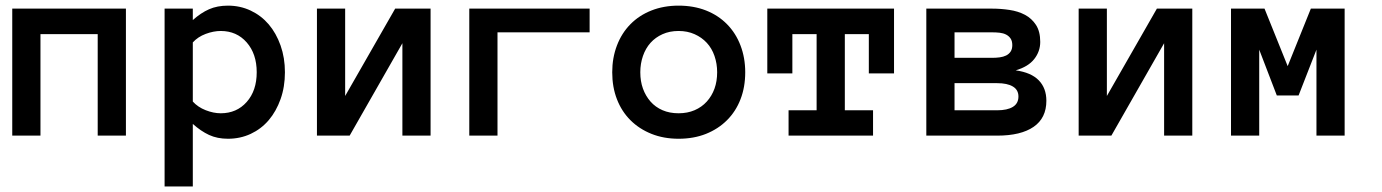

<svg xmlns="http://www.w3.org/2000/svg" viewBox="-20 -486 4953 688"><path d="M431.2 0H330.1V-363.8H125V0H23.9V-455.1H431.2Z M569.8 -455.1H670.9V-414.1Q699.7 -439.9 729.2 -452.9Q758.8 -465.8 796.9 -465.8Q840.8 -465.8 878.4 -448Q916 -430.2 942.9 -398.7Q969.7 -367.2 985.4 -323Q1001 -278.8 1001 -227.1Q1001 -174.8 985.4 -130.9Q969.7 -86.9 942.9 -55.4Q916 -23.9 878.4 -6.3Q840.8 11.2 796.9 11.2Q758.8 11.2 729.2 -2.4Q699.7 -16.1 670.9 -42V182.1H569.8ZM670.9 -122.1Q689 -102.1 717 -91.1Q745.1 -80.1 771 -80.1Q828.1 -80.1 864 -120.6Q899.9 -161.1 899.9 -227.1Q899.9 -293 864 -334Q828.1 -375 771 -375Q745.1 -375 717 -364.5Q689 -354 670.9 -334Z M1115.7 -455.1H1216.8V-142.1L1396 -455.1H1522.9V0H1421.9V-331.1L1232.9 0H1115.7Z M1661.6 -455.1H2092.8V-370.1H1762.7V0H1661.6Z M2650.4 -227.1Q2650.4 -173.8 2633.5 -130.4Q2616.7 -86.9 2585.2 -55.4Q2553.7 -23.9 2509.8 -6.3Q2465.8 11.2 2411.6 11.2Q2358.4 11.2 2314.5 -6.3Q2270.5 -23.9 2239 -55.4Q2207.5 -86.9 2190.7 -130.4Q2173.8 -173.8 2173.8 -227.1Q2173.8 -278.8 2190.7 -323Q2207.5 -367.2 2239 -399.2Q2270.5 -431.2 2314.5 -448.5Q2358.4 -465.8 2411.6 -465.8Q2465.8 -465.8 2509.8 -448.5Q2553.7 -431.2 2585.2 -399.2Q2616.7 -367.2 2633.5 -323Q2650.4 -278.8 2650.4 -227.1ZM2549.8 -227.1Q2549.8 -257.8 2540.3 -285.4Q2530.8 -313 2512.7 -332.5Q2494.6 -352.1 2469 -363.5Q2443.4 -375 2411.6 -375Q2379.4 -375 2354 -363.5Q2328.6 -352.1 2311 -332.5Q2293.5 -313 2283.9 -285.4Q2274.4 -257.8 2274.4 -227.1Q2274.4 -194.8 2283.9 -168.5Q2293.5 -142.1 2311 -122.1Q2328.6 -102.1 2354 -91.1Q2379.4 -80.1 2411.6 -80.1Q2443.4 -80.1 2469 -91.1Q2494.6 -102.1 2512.7 -122.1Q2530.8 -142.1 2540.3 -168.5Q2549.8 -194.8 2549.8 -227.1Z M3183.6 -223.1H3093.3V-363.8H3007.3V-90.8H3108.4V0H2805.7V-90.8H2906.2V-363.8H2819.3V-223.1H2729.5V-455.1H3183.6Z M3729.5 -125Q3729.5 -63 3683.8 -31.5Q3638.2 0 3553.2 0H3299.3V-455.1H3535.2Q3566.4 -455.1 3597.4 -450.4Q3628.4 -445.8 3652.8 -432.9Q3677.2 -419.9 3692.4 -396.5Q3707.5 -373 3707.5 -335.9Q3707.5 -301.8 3686 -274.4Q3664.6 -247.1 3619.6 -233.9Q3675.3 -226.1 3702.4 -198Q3729.5 -169.9 3729.5 -125ZM3607.4 -324.2Q3607.4 -338.9 3601.3 -347.9Q3595.2 -356.9 3585.2 -362.1Q3575.2 -367.2 3562.3 -368.7Q3549.3 -370.1 3536.6 -370.1H3400.4V-278.8H3536.6Q3549.3 -278.8 3562.3 -280.5Q3575.2 -282.2 3585.2 -287.1Q3595.2 -292 3601.3 -301Q3607.4 -310.1 3607.4 -324.2ZM3629.4 -140.1Q3629.4 -164.1 3609.4 -176Q3589.4 -188 3553.2 -188H3400.4V-90.8H3553.2Q3589.4 -90.8 3609.4 -103Q3629.4 -115.2 3629.4 -140.1Z M3845.2 -455.1H3946.3V-142.1L4125.5 -455.1H4252.4V0H4151.4V-331.1L3962.4 0H3845.2Z M4798.3 0H4697.3V-308.1L4633.3 -144H4555.2L4492.2 -308.1V0H4391.1V-455.1H4511.2L4594.2 -249L4677.2 -455.1H4798.3Z"/></svg>

Font: Anonymous Pro
Style: Bold
Weight: 700
Monospace: yes
Designer: Mark Simonson
Version: Version 1.003